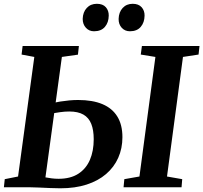

<svg xmlns="http://www.w3.org/2000/svg" viewBox="-20 -985 1070 1010"><path d="M297.5 5.5Q274.5 5.5 244.2 4.2Q214 3 184.2 1.5Q154.5 0 132 0H0.5L5 -42.5L75 -56.5L160.5 -685.5L93.5 -698L99 -743H395L390 -697.5L305.5 -685.5L219 -52Q233.5 -49 251.5 -46.8Q269.5 -44.5 288 -44.5Q351 -44.5 392 -71Q433 -97.5 453 -144.2Q473 -191 473 -252.5Q473 -301 460 -333.5Q447 -366 418.8 -382.2Q390.5 -398.5 344.5 -398.5Q321 -398.5 296.5 -395Q272 -391.5 255 -388.5L261 -443Q276 -447.5 298 -451Q320 -454.5 344.2 -456.8Q368.5 -459 391 -459Q467 -459 518.8 -437.2Q570.5 -415.5 597.2 -372Q624 -328.5 624 -263.5Q624 -204.5 602 -155Q580 -105.5 538 -69.5Q496 -33.5 435.5 -14Q375 5.5 297.5 5.5ZM630 0 634 -42.5 713.5 -56.5 797.5 -685.5 720.5 -698 726.5 -743H1029.5L1024.5 -698L942.5 -685.5L858.5 -56.5L938.5 -42.5L935 0ZM474.5 -820.5Q448.5 -820.5 431.8 -839Q415 -857.5 415 -885.5Q416 -921 436.2 -943Q456.5 -965 489.5 -965Q521 -965 536.8 -947Q552.5 -929 552 -902.5Q551.5 -866.5 531.8 -843.5Q512 -820.5 474.5 -820.5ZM663.5 -820.5Q637 -820.5 620.2 -839Q603.5 -857.5 604 -885.5Q605 -921 625.2 -943Q645.5 -965 678 -965Q709 -965 725 -947Q741 -929 740.5 -902.5Q740 -866.5 720.2 -843.5Q700.5 -820.5 663.5 -820.5Z"/></svg>

Font: Merriweather 36pt
Style: Bold Italic
Weight: 700
Italic angle: -7.8°
Version: Version 2.101